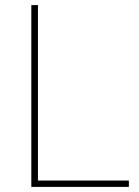

<svg xmlns="http://www.w3.org/2000/svg" viewBox="-20 -734 546 754"><path d="M103 0H486V-25H129V-714H103Z"/></svg>

Font: Noto Sans Lao UI Thin
Style: Regular
Weight: 100
Designer: Monotype Design Team
Foundry: Monotype Imaging Inc.
Version: Version 2.000